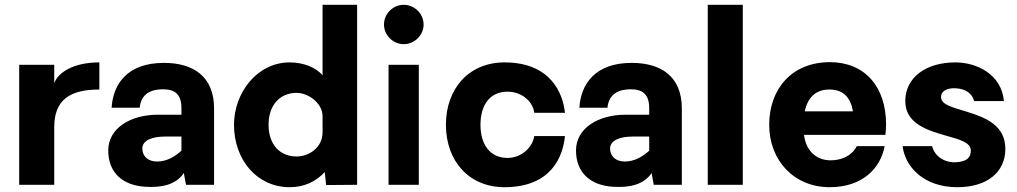

<svg xmlns="http://www.w3.org/2000/svg" viewBox="-20 -770 4238 800"><path d="M394 -510C282 -510 220 -465 206 -423V-500H60V0H206V-240C206 -354 271 -397 394 -397Z M583 8C653 13 713 0 746 -49L755 0H872V-318C872 -451 786 -508 663 -508C509 -508 451 -418 445 -321H562C568 -382 613 -398 659 -398C709 -398 736 -377 736 -319V-292H637C524 -292 431 -236 431 -143C431 -49 493 2 583 8ZM634 -97C598 -97 573 -118 573 -151C573 -185 613 -201 668 -201H736V-142C709 -118 676 -97 634 -97Z M1187 -510C1051 -510 955 -383 955 -250C955 -104 1051 10 1187 10C1247 10 1296 -13 1333 -53L1339 1L1468 0V-750H1324V-456C1296 -490 1243 -510 1187 -510ZM1216 -118C1146 -118 1099 -168 1099 -250C1099 -332 1146 -383 1216 -383C1265 -383 1324 -340 1324 -286V-219C1324 -153 1265 -118 1216 -118Z M1662 -586C1707 -586 1745 -623 1745 -668C1745 -713 1707 -750 1662 -750C1618 -750 1580 -713 1580 -668C1580 -623 1618 -586 1662 -586ZM1599 -500V0H1725V-500Z M2082 10C2278 10 2326 -119 2334 -203H2206C2200 -159 2155 -112 2095 -112C2019 -112 1982 -171 1982 -250C1982 -330 2019 -388 2095 -388C2155 -388 2201 -346 2206 -300H2334C2326 -378 2277 -510 2082 -510C1934 -510 1838 -401 1838 -250C1838 -99 1934 10 2082 10Z M2532 8C2602 13 2662 0 2695 -49L2704 0H2821V-318C2821 -451 2735 -508 2612 -508C2458 -508 2400 -418 2394 -321H2511C2517 -382 2562 -398 2608 -398C2658 -398 2685 -377 2685 -319V-292H2586C2473 -292 2380 -236 2380 -143C2380 -49 2442 2 2532 8ZM2583 -97C2547 -97 2522 -118 2522 -151C2522 -185 2562 -201 2617 -201H2685V-142C2658 -118 2625 -97 2583 -97Z M2929 0H3075V-750H2929Z M3672 -251C3672 -409 3583 -511 3438 -511C3278 -511 3185 -398 3185 -250C3185 -101 3289 10 3437 10C3574 10 3649 -69 3666 -161H3550C3526 -115 3478 -102 3441 -102C3381 -102 3338 -142 3330 -208H3669C3671 -223 3672 -237 3672 -251ZM3436 -397C3494 -397 3524 -364 3534 -306H3333C3345 -361 3376 -397 3436 -397Z M3969 10C4091 10 4169 -51 4169 -150C4169 -248 4085 -281 4010 -304C3951 -323 3901 -332 3901 -366C3901 -391 3927 -405 3965 -402C4006 -399 4031 -379 4039 -349H4163C4153 -461 4049 -510 3961 -510C3835 -510 3752 -445 3752 -349C3752 -255 3844 -227 3921 -205C3977 -189 4025 -177 4025 -143C4025 -115 4011 -97 3964 -94C3921 -91 3875 -115 3864 -161H3741C3750 -80 3824 10 3969 10Z"/></svg>

Font: Oakes Bold
Style: Regular
Weight: 700
Designer: Samuel Oakes
Foundry: Samuel Oakes
Version: Version 1.003;PS 001.003;hotconv 1.0.88;makeotf.lib2.5.64775